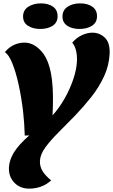

<svg xmlns="http://www.w3.org/2000/svg" viewBox="-20 -933 671 1140"><path d="M127 -128Q126 -164 123.5 -200Q121 -236 117 -272Q107 -356 90.5 -431Q74 -506 53 -557.5Q32 -609 9 -623Q31 -651 61.5 -665.5Q92 -680 125 -680Q182 -680 229 -625Q276 -570 289 -454Q294 -412 294.5 -361Q295 -310 292 -248Q331 -291 363 -347Q395 -403 415 -462Q435 -521 437 -572Q438 -605 431.5 -632.5Q425 -660 409 -680Q434 -709 466 -724Q498 -739 529 -739Q571 -739 602 -710Q633 -681 631 -616Q628 -545 598 -480Q568 -415 522 -357Q476 -299 426 -247Q375 -194 328 -147.5Q281 -101 250 -59Q219 -17 217 23Q216 56 233 83.5Q250 111 284 138Q255 164 222 175.5Q189 187 154 187Q99 187 65 151.5Q31 116 33 62Q35 17 63 -28.5Q91 -74 154 -129ZM452 -761Q408 -761 379.5 -780Q351 -799 351 -835Q351 -873 381.5 -893Q412 -913 456 -913Q500 -913 528 -893.5Q556 -874 556 -837Q556 -799 526 -780Q496 -761 452 -761ZM219 -761Q175 -761 146 -780Q117 -799 117 -835Q117 -873 148 -893Q179 -913 223 -913Q267 -913 294.5 -893.5Q322 -874 322 -837Q322 -799 292.5 -780Q263 -761 219 -761Z"/></svg>

Font: Sansita Swashed ExtraBold
Style: Regular
Weight: 800
Designer: Pablo Cosgaya
Foundry: Omnibus-Type
Version: Version 1.003; ttfautohint (v1.8.3)